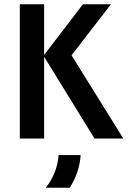

<svg xmlns="http://www.w3.org/2000/svg" viewBox="-20 -645 594 894"><path d="M420.1 0 182.6 -385.4 366 -625H496.5L313.2 -387.5L554.2 0ZM72.2 0V-625H185.4V0ZM193.1 229.2Q217.4 198.6 233.3 160.8Q249.3 122.9 252.8 77.1H355.6Q352.8 118.8 339.6 156.9Q326.4 195.1 304.9 229.2Z"/></svg>

Font: Afacad Flux SemiBold
Style: Regular
Weight: 600
Designer: Kristian Moeller
Foundry: Dicotype
Version: Version 1.100